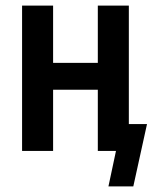

<svg xmlns="http://www.w3.org/2000/svg" viewBox="-20 -540 546 687"><path d="M457 127H368L395 0H330V-219H170V0H59V-520H170V-315H330V-520H441V-96H506Z"/></svg>

Font: Zed Mono
Style: Bold
Weight: 700
Monospace: yes
Designer: Belleve Invis
Foundry: Belleve Invis
Version: Version 1.0.0; ttfautohint (v1.8.4)